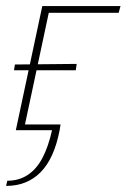

<svg xmlns="http://www.w3.org/2000/svg" viewBox="-30 -428 417 631"><path d="M22 0 109 -408H135L48 0ZM-10 183 -6 166Q32 166 61 147Q90 128 109.5 91Q129 54 141 0H36L40 -19H169L166 0Q148 93 103.5 138Q59 183 -10 183ZM219 -197H16L19 -216L222 -218ZM360 -386H120L112 -408H366Z"/></svg>

Font: Ysabeau Office Thin
Style: Italic
Weight: 250
Italic angle: -12°
Designer: Christian Thalmann (Catharsis Fonts)
Version: Version 2.001;gftools[0.9.30]; featfreeze: tnum,lnum,ss02